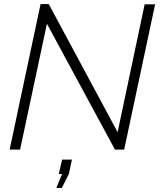

<svg xmlns="http://www.w3.org/2000/svg" viewBox="-20 -730 781 937"><path d="M178 -710H218L554 -85L686 -709H737L586 0H541L209 -614L78 0H27ZM255 187 283 119H267L283 49H331L316 119L282 187Z"/></svg>

Font: Raleway Thin Light
Style: Italic
Weight: 300
Italic angle: -12°
Version: Version 4.026